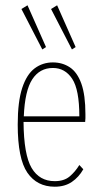

<svg xmlns="http://www.w3.org/2000/svg" viewBox="-20 -696 390 726"><path d="M187 10Q120 10 83.5 -43Q47 -96 47 -225Q47 -312 64 -363.5Q81 -415 111 -437.5Q141 -460 180 -460Q216 -460 244 -441.5Q272 -423 287.5 -380Q303 -337 303 -264Q303 -255 303 -249Q303 -243 302 -235H69Q70 -111 99.5 -61Q129 -11 187 -11Q222 -11 243 -28.5Q264 -46 280 -72L295 -56Q278 -26 251.5 -8Q225 10 187 10ZM70 -256H280Q280 -357 253 -398Q226 -439 180 -439Q130 -439 102 -396Q74 -353 70 -256ZM140 -509 61 -662 84 -676 154 -518ZM252 -509 173 -662 196 -676 266 -518Z"/></svg>

Font: Inconsolata ExtraCondensed ExtraLight
Style: Regular
Weight: 200
Width: 2
Monospace: yes
Designer: Raph Levien, Cyreal, Brenton Simpson
Foundry: Raph Levien, Cyreal, Google
Version: Version 3.001; ttfautohint (v1.8.2.53-6de2)